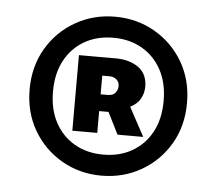

<svg xmlns="http://www.w3.org/2000/svg" viewBox="-39 -758 554 491"><g transform="rotate(5 238.5 -512.0)"><path d="M238 -308Q182 -308 136 -334.5Q90 -361 63 -407Q36 -453 36 -512Q36 -571 63 -617Q90 -663 136 -689.5Q182 -716 238 -716Q294 -716 340 -689.5Q386 -663 413 -617Q440 -571 440 -512Q440 -453 413 -407Q386 -361 340 -334.5Q294 -308 238 -308ZM238 -362Q280 -362 312 -380.5Q344 -399 362 -432.5Q380 -466 380 -512Q380 -558 362 -591.5Q344 -625 312 -643.5Q280 -662 238 -662Q196 -662 164 -643.5Q132 -625 114 -591.5Q96 -558 96 -512Q96 -466 114 -432.5Q132 -399 164 -380.5Q196 -362 238 -362ZM154 -416V-610H248Q284 -610 307 -593.5Q330 -577 330 -544Q330 -528 322 -513.5Q314 -499 296 -490L336 -416H270L242 -472H218V-416ZM218 -515H236Q250 -515 256 -523Q262 -531 262 -540Q262 -550 255 -556.5Q248 -563 236 -563H218Z"/></g></svg>

Font: Mada Black
Style: Regular
Weight: 900
Designer: Khaled Hosny
Version: Version 1.5